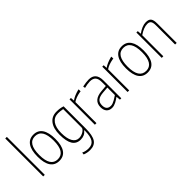

<svg xmlns="http://www.w3.org/2000/svg" viewBox="45 -1740 2892 2892"><g transform="rotate(-45 1491.0 -294.0)"><path d="M72 -808H106V0H72Z M412 8Q318 8 270 -62.5Q222 -133 222 -270Q222 -407 270.5 -478.5Q319 -550 412 -550Q506 -550 554 -478.5Q602 -407 602 -270Q602 -133 554 -62.5Q506 8 412 8ZM412 -26Q566 -26 566 -270Q566 -516 412 -516Q258 -516 258 -270Q258 -26 412 -26Z M854 220Q791 220 737 197L741 162Q771 175 797.5 180.5Q824 186 854 186Q893 186 920.5 173.5Q948 161 966 134.5Q984 108 993 66Q1002 24 1003 -35V-54H999Q951 9 866 9Q776 9 733 -59.5Q690 -128 690 -271Q690 -402 746 -475.5Q802 -549 903 -549Q942 -549 972 -544.5Q1002 -540 1036 -529V-58Q1036 89 993.5 154.5Q951 220 854 220ZM864 -25Q888 -25 912.5 -32.5Q937 -40 957 -52.5Q977 -65 989.5 -80Q1002 -95 1002 -110V-504Q966 -510 945 -512.5Q924 -515 903 -515Q818 -515 772 -451.5Q726 -388 726 -270Q726 -153 762 -89Q798 -25 864 -25Z M1173 -540H1203L1207 -482H1211Q1235 -501 1275.5 -518.5Q1316 -536 1366 -549H1377V-507H1364Q1262 -489 1207 -449V0H1173Z M1538 5Q1481 5 1450 -29.5Q1419 -64 1419 -127Q1419 -273 1604 -288L1702 -296V-380Q1702 -450 1673 -482.5Q1644 -515 1581 -515Q1556 -515 1524 -510Q1492 -505 1461 -497L1455 -531Q1490 -539 1526 -543.5Q1562 -548 1588 -548Q1736 -548 1736 -380V0H1707L1701 -65H1697Q1680 -53 1661.5 -40.5Q1643 -28 1623 -18Q1603 -8 1581.5 -1.5Q1560 5 1538 5ZM1546 -30Q1567 -30 1589 -38.5Q1611 -47 1631.5 -58.5Q1652 -70 1670.5 -82.5Q1689 -95 1702 -103V-263L1610 -256Q1526 -250 1490.5 -220Q1455 -190 1455 -130Q1455 -30 1546 -30Z M1870 -540H1900L1904 -482H1908Q1932 -501 1972.5 -518.5Q2013 -536 2063 -549H2074V-507H2061Q1959 -489 1904 -449V0H1870Z M2294 8Q2200 8 2152 -62.5Q2104 -133 2104 -270Q2104 -407 2152.5 -478.5Q2201 -550 2294 -550Q2388 -550 2436 -478.5Q2484 -407 2484 -270Q2484 -133 2436 -62.5Q2388 8 2294 8ZM2294 -26Q2448 -26 2448 -270Q2448 -516 2294 -516Q2140 -516 2140 -270Q2140 -26 2294 -26Z M2597 -540H2627L2631 -482H2635Q2679 -514 2723 -532Q2767 -550 2805 -550Q2836 -550 2857.5 -543Q2879 -536 2892 -519.5Q2905 -503 2910.5 -476Q2916 -449 2916 -409V0H2882V-409Q2882 -467 2864.5 -491.5Q2847 -516 2805 -516Q2727 -516 2631 -449V0H2597Z"/></g></svg>

Font: Encode Sans Compressed
Style: Thin
Weight: 100
Designer: Pablo Impallari, Andres Torresi
Foundry: Pablo Impallari, Andres Torresi
Version: Version 1.000; ttfautohint (v1.00) -l 8 -r 50 -G 200 -x 14 -